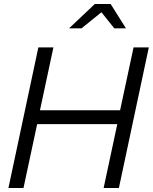

<svg xmlns="http://www.w3.org/2000/svg" viewBox="-20 -936 761 956"><path d="M22 0 171 -700H246L179 -387H578L645 -700H721L572 0H496L564 -318H165L97 0ZM324 -795 452 -916H531L607 -795H549L485 -875L386 -795Z"/></svg>

Font: Red Hat Display
Style: Italic
Weight: 400
Italic angle: -12°
Designer: Pentagram, MCKL
Foundry: Pentagram, MCKL
Version: Version 1.023; ttfautohint (v1.8.3)